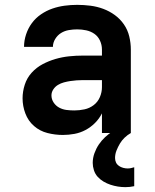

<svg xmlns="http://www.w3.org/2000/svg" viewBox="-20 -548 640 791"><path d="M239 8Q207 8 175.5 0Q144 -8 120 -29Q96 -50 84.5 -80.5Q73 -111 73 -143Q73 -171 82 -199Q91 -227 110.5 -248.5Q130 -270 155.5 -283.5Q181 -297 208.5 -305Q236 -313 264.5 -316Q293 -319 322 -319H400V-344Q400 -363 392 -380.5Q384 -398 369 -408.5Q354 -419 335.5 -423Q317 -427 298 -427Q281 -427 263.5 -424Q246 -421 231.5 -412Q217 -403 207.5 -387.5Q198 -372 198 -355H79Q79 -381 87.5 -406.5Q96 -432 111.5 -453Q127 -474 149 -489Q171 -504 195.5 -512.5Q220 -521 246 -524.5Q272 -528 298 -528Q325 -528 352.5 -524.5Q380 -521 405.5 -511.5Q431 -502 453 -486Q475 -470 490.5 -447.5Q506 -425 512.5 -398Q519 -371 519 -344V0H400V-81Q389 -59 371.5 -41.5Q354 -24 332.5 -12.5Q311 -1 287 3.5Q263 8 239 8ZM286 -93Q307 -93 328 -97.5Q349 -102 366 -115Q383 -128 391.5 -148Q400 -168 400 -189V-218H322Q309 -218 295.5 -217Q282 -216 269 -214Q256 -212 243 -208.5Q230 -205 218.5 -198Q207 -191 199.5 -179.5Q192 -168 192 -155Q192 -139 201 -125.5Q210 -112 224 -104.5Q238 -97 254 -95Q270 -93 286 -93ZM497 223Q481 223 465.5 220.5Q450 218 435 213Q420 208 406.5 200Q393 192 382.5 180.5Q372 169 367 153.5Q362 138 362 123Q362 103 369 83.5Q376 64 387 47.5Q398 31 413 17Q428 3 445 -7.5Q462 -18 480.5 -26Q499 -34 519 -38V0Q505 8 493.5 19Q482 30 474 43.5Q466 57 460 72Q454 87 454 103Q454 113 458 121.5Q462 130 470 135.5Q478 141 487.5 143.5Q497 146 506 146Q513 146 520 144.5Q527 143 533 141V219Q524 221 515 222Q506 223 497 223Z"/></svg>

Font: Iosevka Aile
Style: Bold
Weight: 700
Designer: Belleve Invis
Foundry: Belleve Invis
Version: Version 28.0.1; ttfautohint (v1.8.4)